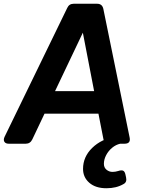

<svg xmlns="http://www.w3.org/2000/svg" viewBox="-34 -765 766 1022"><path d="M13 0Q-4 0 -10.5 -10Q-17 -20 -10 -36L324 -723Q334 -745 358 -745H483Q510 -745 516 -718L656 -33Q663 0 629 0H548Q520 0 516 -27L490 -160H203L138 -23Q127 0 103 0ZM259 -280H467L407 -591ZM532 237Q475 237 441.5 208Q408 179 408 134Q408 70 456.5 22.5Q505 -25 583 -39H589Q612 -39 609 -15L606 0Q583 5 563 21.5Q543 38 531 61Q519 84 519 107Q519 127 533 138.5Q547 150 565 150Q580 150 596 145Q611 140 620 143Q629 146 633 161L637 179Q643 205 623 215Q604 226 581.5 231.5Q559 237 532 237Z"/></svg>

Font: Pitagon Sans Text Bold
Style: Italic
Weight: 700
Italic angle: -8°
Designer: Travis Tran
Foundry: Pitagon
Version: Version 1.001; ttfautohint (v1.8.4.7-5d5b);gftools[0.9.26]